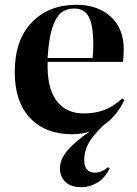

<svg xmlns="http://www.w3.org/2000/svg" viewBox="-20 -550 576 807"><path d="M323.2 236.8Q277.8 236.8 254.9 214.4Q231.9 191.9 231.9 158.2Q231.9 118.7 263.9 81.8Q295.9 44.9 356.9 2.9Q323.7 14.2 283.2 14.2Q170.9 14.2 106.4 -54Q42 -122.1 42 -247.1Q42 -381.3 113.3 -455.6Q184.6 -529.8 300.8 -529.8Q391.6 -529.8 445.8 -479.5Q500 -429.2 500 -344.2Q500 -318.4 497.1 -290H180.2Q176.8 -181.6 217 -127.4Q257.3 -73.2 332 -73.2Q377.9 -73.2 415.8 -86.7Q453.6 -100.1 494.1 -136.2L502.9 -128.9Q470.7 -62.5 418 -25.9Q372.1 16.6 353 50.8Q334 85 334 122.1Q334 150.4 346.2 163.1Q358.4 175.8 377.9 175.8Q406.7 175.8 434.1 152.8L440.9 158.2Q418.9 201.2 387 219Q355 236.8 323.2 236.8ZM180.2 -306.2H369.1Q372.1 -331.5 372.1 -360.8Q372.1 -443.8 353.3 -479Q334.5 -514.2 293 -514.2Q258.8 -514.2 236.3 -495.8Q213.9 -477.5 199.2 -430.9Q184.6 -384.3 180.2 -306.2Z"/></svg>

Font: Display Semibold
Style: Regular
Weight: 600
Designer: Latin by Veronika Burian and Jose Scaglione. Greek by Irene Vlachou. Cyrillic by Vera Evstafieva.
Foundry: TypeTogether
Version: Version 3.002